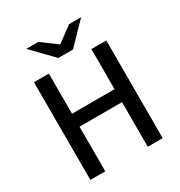

<svg xmlns="http://www.w3.org/2000/svg" viewBox="-195 -980 1046 1115"><g transform="rotate(-30 328.5 -422.5)"><path d="M86 0V-655H186V-386H471V-655H571V0H471V-299H186V0ZM279 -706 144 -845H225L326 -770H330L431 -845H512L377 -706Z"/></g></svg>

Font: Source Sans 3 ExtraLight Medium
Style: Regular
Weight: 500
Version: Version 3.052;hotconv 1.1.0;makeotfexe 2.6.0